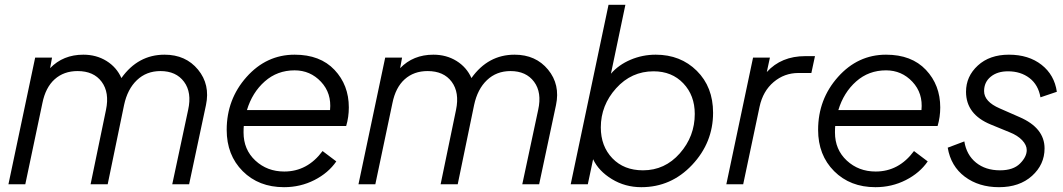

<svg xmlns="http://www.w3.org/2000/svg" viewBox="-20 -765 4414 797"><path d="M663 -538Q751 -538 802 -476Q853 -414 835 -329L765 0H695L761 -309Q777 -381 744 -425.5Q711 -470 646 -470Q588 -470 548.5 -432.5Q509 -395 495 -329L427 0H356L420 -309Q435 -381 402 -425.5Q369 -470 302 -470Q245 -470 207 -436Q169 -402 156 -337L85 0H15L126 -526H196L188 -482Q242 -538 326 -538Q380 -538 422 -512Q464 -486 484 -441Q553 -538 663 -538Z M1417 -242H992Q991 -233 991 -215Q991 -144 1040 -98.5Q1089 -53 1160 -53Q1256 -53 1319 -138L1376 -95Q1343 -47 1285 -17.5Q1227 12 1159 12Q1054 12 987.5 -54.5Q921 -121 921 -226Q921 -353 1003.5 -445.5Q1086 -538 1203 -538Q1309 -538 1368.5 -475Q1428 -412 1428 -319Q1428 -279 1417 -242ZM1203 -473Q1131 -473 1079 -427Q1027 -381 1005 -308H1350Q1357 -378 1312.5 -425.5Q1268 -473 1203 -473Z M2116 -538Q2204 -538 2255 -476Q2306 -414 2288 -329L2218 0H2148L2214 -309Q2230 -381 2197 -425.5Q2164 -470 2099 -470Q2041 -470 2001.5 -432.5Q1962 -395 1948 -329L1880 0H1809L1873 -309Q1888 -381 1855 -425.5Q1822 -470 1755 -470Q1698 -470 1660 -436Q1622 -402 1609 -337L1538 0H1468L1579 -526H1649L1641 -482Q1695 -538 1779 -538Q1833 -538 1875 -512Q1917 -486 1937 -441Q2006 -538 2116 -538Z M2702 -538Q2805 -538 2872.5 -471Q2940 -404 2940 -297Q2940 -173 2853 -80.5Q2766 12 2642 12Q2575 12 2520 -21.5Q2465 -55 2442 -104L2420 0H2349L2506 -745H2576L2516 -459Q2548 -496 2597.5 -517Q2647 -538 2702 -538ZM2649 -58Q2740 -58 2802 -128.5Q2864 -199 2864 -292Q2864 -369 2816.5 -419Q2769 -469 2693 -469Q2601 -469 2537.5 -398.5Q2474 -328 2474 -236Q2474 -158 2522 -108Q2570 -58 2649 -58Z M3323 -532H3363L3348 -462H3294Q3236 -462 3191.5 -424.5Q3147 -387 3133 -322L3065 0H2995L3106 -526H3176L3163 -466Q3223 -532 3323 -532Z M3872 -242H3447Q3446 -233 3446 -215Q3446 -144 3495 -98.5Q3544 -53 3615 -53Q3711 -53 3774 -138L3831 -95Q3798 -47 3740 -17.5Q3682 12 3614 12Q3509 12 3442.5 -54.5Q3376 -121 3376 -226Q3376 -353 3458.5 -445.5Q3541 -538 3658 -538Q3764 -538 3823.5 -475Q3883 -412 3883 -319Q3883 -279 3872 -242ZM3658 -473Q3586 -473 3534 -427Q3482 -381 3460 -308H3805Q3812 -378 3767.5 -425.5Q3723 -473 3658 -473Z M4127 12Q4043 12 3985 -31.5Q3927 -75 3914 -152L3983 -178Q3992 -122 4031.5 -90Q4071 -58 4131 -58Q4186 -58 4214 -86Q4242 -114 4242 -142Q4242 -163 4223 -183Q4204 -203 4171 -216L4093 -248Q3990 -290 3990 -384Q3990 -448 4039 -493Q4088 -538 4168 -538Q4250 -538 4303.5 -496Q4357 -454 4367 -384L4299 -361Q4290 -413 4253.5 -441Q4217 -469 4164 -469Q4120 -469 4092.5 -446.5Q4065 -424 4065 -387Q4065 -343 4130 -315L4212 -279Q4316 -234 4316 -149Q4316 -82 4264 -35Q4212 12 4127 12Z"/></svg>

Font: Plus Jakarta Display Light
Style: Italic
Weight: 300
Italic angle: -12°
Designer: Gumpita Rahayu
Foundry: Tokotype Studio
Version: Version 1.000;hotconv 1.0.109;makeotfexe 2.5.65596